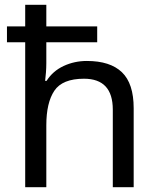

<svg xmlns="http://www.w3.org/2000/svg" viewBox="-20 -780 658 800"><path d="M173 -760V-670H385V-604H173V-517Q173 -498 171.5 -478.5Q170 -459 168 -443H174Q200 -484 245 -505Q290 -526 342 -526Q439 -526 488 -479Q537 -432 537 -329V0H450V-323Q450 -452 330 -452Q240 -452 206.5 -402Q173 -352 173 -258V0H85V-604H9V-670H85V-760Z"/></svg>

Font: Noto Sans Balinese
Style: Regular
Weight: 400
Designer: Aditya Bayu, David Williams
Foundry: David Williams
Version: Version 2.003